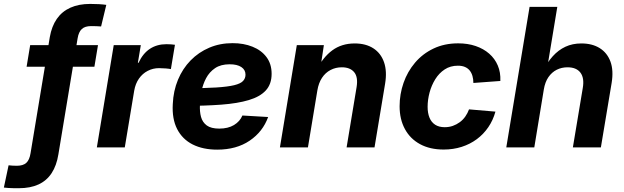

<svg xmlns="http://www.w3.org/2000/svg" viewBox="-103 -763 3231 994"><path d="M404.3 -529.3 385.7 -417.5H34.7L53.2 -529.3ZM-5.9 211.4Q-20.5 211.4 -33.9 211.2Q-47.4 210.9 -59.6 210.2Q-71.8 209.5 -83 208L-58.6 92.8Q-49.3 93.8 -38.1 94.5Q-26.9 95.2 -16.1 95.2Q16.6 95.2 33.2 80.1Q49.8 64.9 55.2 29.8L154.8 -570.8Q164.6 -627 191.2 -665.3Q217.8 -703.6 261.2 -723.1Q304.7 -742.7 363.8 -742.7Q387.7 -742.7 409.2 -741.5Q430.7 -740.2 447.3 -737.8L420.4 -626Q410.6 -627 396.7 -627.4Q382.8 -627.9 368.7 -627.9Q336.9 -627.9 320.6 -612.8Q304.2 -597.7 298.8 -564.5L199.2 36.6Q189.9 94.2 164.3 133.3Q138.7 172.4 96.4 191.9Q54.2 211.4 -5.9 211.4Z M398.4 0 485.8 -529.3H626L610.8 -438H614.3Q636.7 -486.3 673.1 -510.3Q709.5 -534.2 758.3 -534.2Q770.5 -534.2 782 -533.4Q793.5 -532.7 802.7 -531.2L781.7 -405.3Q772.9 -407.2 755.1 -408.7Q737.3 -410.2 720.2 -410.2Q689 -410.2 661.9 -396.2Q634.8 -382.3 616.5 -356.2Q598.1 -330.1 591.8 -293.5L543 0Z M1021.5 11.7Q947.8 11.7 894.5 -15.1Q841.3 -42 814.2 -94.7Q787.1 -147.5 791.5 -224.1Q794.4 -292.5 818.4 -350.1Q842.3 -407.7 883.8 -450.2Q925.3 -492.7 980.5 -516.1Q1035.6 -539.6 1101.1 -539.6Q1158.7 -539.6 1204.3 -521.2Q1250 -502.9 1276.6 -467.5Q1303.2 -432.1 1303.2 -380.9Q1303.2 -327.6 1273.2 -294.9Q1243.2 -262.2 1185.1 -244.9Q1127 -227.5 1042.7 -221.2Q958.5 -214.8 849.6 -214.8L864.7 -306.2Q958 -306.2 1017.3 -310.1Q1076.7 -314 1109.6 -322Q1142.6 -330.1 1155.3 -343.8Q1168 -357.4 1168 -376.5Q1168 -401.4 1146.5 -415.8Q1125 -430.2 1085.9 -430.2Q1040 -430.2 1010.5 -410.2Q981 -390.1 964.1 -358.4Q947.3 -326.7 940.2 -290Q933.1 -253.4 932.1 -220.2Q930.2 -185.5 937.7 -157.7Q945.3 -129.9 967.5 -113.5Q989.7 -97.2 1032.2 -97.2Q1077.6 -97.2 1108.4 -115.7Q1139.2 -134.3 1151.9 -165L1285.2 -157.2Q1257.8 -81.1 1189.5 -34.7Q1121.1 11.7 1021.5 11.7Z M1540 -294.9 1491.2 0H1346.2L1433.6 -529.3H1573.7L1553.2 -394L1534.7 -398.4Q1568.8 -466.8 1617.4 -502.4Q1666 -538.1 1733.4 -538.1Q1791 -538.1 1830.1 -512.7Q1869.1 -487.3 1885.3 -440.4Q1901.4 -393.6 1890.6 -329.1L1835.9 0H1691.4L1743.2 -312.5Q1751.5 -364.3 1730.5 -389.4Q1709.5 -414.6 1666.5 -414.6Q1634.8 -414.6 1608.2 -400.6Q1581.5 -386.7 1564 -360.1Q1546.4 -333.5 1540 -294.9Z M2193.8 11.2Q2123 11.2 2071.8 -16.6Q2020.5 -44.4 1993.2 -95Q1965.8 -145.5 1965.8 -212.9Q1965.8 -275.4 1986.1 -333.7Q2006.3 -392.1 2045.7 -438.5Q2085 -484.9 2141.4 -511.7Q2197.8 -538.6 2269 -538.6Q2318.8 -538.6 2359.6 -524.7Q2400.4 -510.7 2429.7 -485.1Q2459 -459.5 2474.1 -423.8Q2489.3 -388.2 2487.3 -343.8L2347.7 -333.5Q2347.7 -353 2343 -369.4Q2338.4 -385.7 2328.9 -397.7Q2319.3 -409.7 2304.2 -416.3Q2289.1 -422.9 2267.6 -422.9Q2228.5 -422.9 2199.2 -403.6Q2169.9 -384.3 2150.4 -352.8Q2130.9 -321.3 2120.8 -283.7Q2110.8 -246.1 2110.8 -210Q2110.8 -177.7 2120.4 -154.1Q2129.9 -130.4 2149.7 -117.4Q2169.4 -104.5 2199.2 -104.5Q2221.7 -104.5 2241.2 -111.3Q2260.7 -118.2 2277.3 -130.4Q2293.9 -142.6 2305.9 -159.7Q2317.9 -176.8 2325.2 -196.8L2461.9 -185.1Q2449.7 -140.6 2425 -104.5Q2400.4 -68.4 2365.5 -42.5Q2330.6 -16.6 2287.1 -2.7Q2243.7 11.2 2193.8 11.2Z M2712.4 -299.8 2663.1 0H2518.1L2638.7 -727.5H2782.2L2727.1 -394H2707Q2730 -439.9 2758.8 -471.9Q2787.6 -503.9 2824.2 -521Q2860.8 -538.1 2906.7 -538.1Q2962.9 -538.1 3001.7 -513.9Q3040.5 -489.7 3057.4 -444.1Q3074.2 -398.4 3063.5 -333.5L3007.8 0H2862.8L2914.1 -307.6Q2922.9 -359.4 2901.9 -387Q2880.9 -414.6 2835 -414.6Q2804.7 -414.6 2779.3 -401.9Q2753.9 -389.2 2736.3 -363.8Q2718.8 -338.4 2712.4 -299.8Z"/></svg>

Font: Inter 24pt
Style: Bold Italic
Weight: 700
Italic angle: -9.3988°
Version: Version 4.001;git-66647c0bb